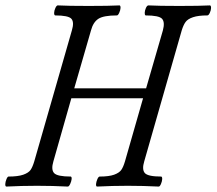

<svg xmlns="http://www.w3.org/2000/svg" viewBox="-22 -688 802 711"><path d="M1 2.9Q-2.9 1.5 -2.4 -6.8Q-2 -15.1 2 -24.7Q5.9 -34.2 9.8 -34.2Q44.4 -34.2 64 -41Q83.5 -47.9 91.1 -58.6Q98.6 -69.3 105 -90.8L244.1 -575.2Q253.4 -606 242.4 -618.4Q231.4 -630.9 182.1 -630.9Q178.2 -632.3 178.5 -640.6Q178.7 -648.9 183.1 -658.4Q187.5 -668 191.9 -668Q230 -666 306.2 -666Q381.8 -666 420.9 -668Q424.8 -666.5 424.3 -658.2Q423.8 -649.9 419.4 -640.4Q415 -630.9 411.1 -630.9Q361.3 -630.9 342 -618.2Q322.8 -605.5 314.9 -575.2L252.9 -360.8H519L581.1 -575.2Q589.4 -606 578.1 -618.4Q566.9 -630.9 517.1 -630.9Q513.7 -632.3 513.9 -640.6Q514.2 -648.9 518.3 -658.4Q522.5 -668 527.8 -668Q565.9 -666 642.1 -666Q717.8 -666 755.9 -668Q759.8 -666.5 759.5 -658.2Q759.3 -649.9 754.9 -640.4Q750.5 -630.9 746.1 -630.9Q712.4 -630.9 692.9 -624.3Q673.3 -617.7 665.3 -606.7Q657.2 -595.7 650.9 -575.2L512.2 -90.8Q502.9 -60.1 514.4 -47.1Q525.9 -34.2 575.2 -34.2Q579.1 -32.7 578.6 -24.4Q578.1 -16.1 574 -6.6Q569.8 2.9 565.9 2.9Q507.3 0 451.2 0Q394 0 336.9 2.9Q333 1.5 333.7 -6.8Q334.5 -15.1 338.6 -24.7Q342.8 -34.2 347.2 -34.2Q381.3 -34.2 400.4 -41Q419.4 -47.9 427 -58.6Q434.6 -69.3 440.9 -90.8L507.8 -324.2H242.2L175.8 -90.8Q166.5 -59.6 178.5 -46.9Q190.4 -34.2 240.2 -34.2Q244.1 -32.7 243.2 -24.4Q242.2 -16.1 237.8 -6.6Q233.4 2.9 229 2.9Q171.9 0 115.2 0Q58.1 0 1 2.9Z"/></svg>

Font: Junicode SmCond
Style: Italic
Weight: 400
Width: 4
Italic angle: -11°
Designer: Peter S. Baker
Version: Version 2.206